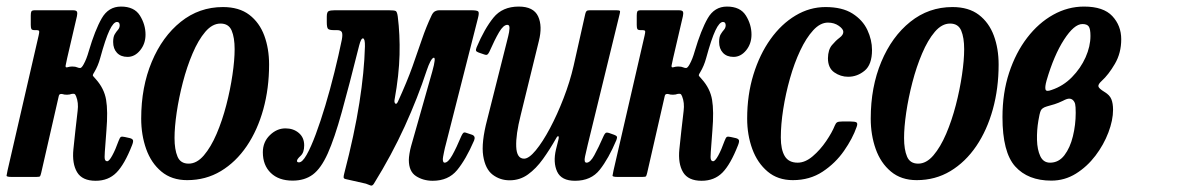

<svg xmlns="http://www.w3.org/2000/svg" viewBox="-45 -552 3696 599"><path d="M367 -99Q343.5 -39 318.2 -13.5Q293 12 253.5 12Q211.5 12 195.5 -14.8Q179.5 -41.5 184 -86.5L190 -143Q194 -181 197.2 -206.2Q200.5 -231.5 192.5 -251.5Q190 -258 187 -259Q184 -260 178.5 -259Q175.5 -258 172 -257.2Q168.5 -256.5 164 -256.5Q159 -256.5 156 -257Q153 -257.5 150 -258.5Q140 -260.5 138.5 -253L83.5 -12.5Q81.5 -4.5 80 -2.2Q78.5 0 68.5 0H-9Q-25 0 -24.5 -4.2Q-24 -8.5 -21.5 -20L75.5 -441Q78 -451.5 77.2 -454.8Q76.5 -458 68 -458H63Q54.5 -458 52.8 -461.8Q51 -465.5 51 -474.5V-503.5Q51 -513 53 -516.5Q55 -520 64 -520H182Q193.5 -520 195.2 -515.2Q197 -510.5 195 -501.5L164.5 -370.5Q161 -355 159.8 -347.8Q158.5 -340.5 164.5 -342Q173 -344.5 180 -344.5Q186 -344.5 189.5 -343.8Q193 -343 195.5 -342Q200 -340 204.8 -339.8Q209.5 -339.5 216 -351.5Q220.5 -359.5 224.5 -369.8Q228.5 -380 232 -392.5Q251.5 -458.5 272.5 -495Q293.5 -531.5 332.5 -531.5Q374 -531.5 391.5 -503.5Q409 -475.5 409 -444Q409 -415.5 392.2 -395Q375.5 -374.5 353 -374.5Q332 -374.5 320 -387.2Q308 -400 308 -421Q308 -437 313 -445.2Q318 -453.5 323 -459Q328 -464.5 328.5 -472.5Q328.5 -483.5 320 -483.5Q309 -483.5 296.5 -457.2Q284 -431 267.5 -370.5Q261 -346.5 249 -326.5Q243 -317.5 245.2 -315Q247.5 -312.5 254 -305Q280 -276 286 -240.8Q292 -205.5 287 -145L282 -78Q280.5 -59 282.5 -54Q284.5 -49 289.5 -49Q295.5 -49 305.2 -66.8Q315 -84.5 325 -112.5Q329 -123.5 332.5 -125Q336 -126.5 345 -124.5L360.5 -121Q368 -119 369.8 -114.8Q371.5 -110.5 367 -99Z M395.5 -182Q395.5 -280.5 428.5 -359.2Q461.5 -438 519 -484Q576.5 -530 650.5 -530Q701 -530 732.8 -505.8Q764.5 -481.5 779.5 -441Q794.5 -400.5 794.5 -350.5Q794.5 -276.5 776.5 -211.2Q758.5 -146 724.8 -96.2Q691 -46.5 644 -18.2Q597 10 539 10Q490.5 10 458.5 -16.8Q426.5 -43.5 411 -87.2Q395.5 -131 395.5 -182ZM499.5 -121.5Q499.5 -85.5 508.8 -63.5Q518 -41.5 543.5 -41.5Q569 -41.5 591 -67.2Q613 -93 630.8 -134.5Q648.5 -176 661 -224.2Q673.5 -272.5 680.2 -318.5Q687 -364.5 687 -398.5Q687 -434.5 677.8 -456.5Q668.5 -478.5 643 -478.5Q617.5 -478.5 595.5 -452.8Q573.5 -427 555.8 -385.2Q538 -343.5 525.5 -295.2Q513 -247 506.2 -201Q499.5 -155 499.5 -121.5Z M1446 -495 1345.5 -100Q1343.5 -93.5 1340 -76.5Q1336.5 -59.5 1336.5 -56Q1336.5 -44.5 1342 -44.5Q1353 -44.5 1366 -67.8Q1379 -91 1394.5 -128Q1398 -135.5 1401 -137.8Q1404 -140 1411.5 -137L1428 -131.5Q1439.5 -127 1434 -113.5Q1408.5 -54.5 1381 -21.2Q1353.5 12 1305 12Q1275.5 12 1253 -2.5Q1230.5 -17 1230.5 -53Q1230.5 -60.5 1232.5 -73Q1234.5 -85.5 1237.5 -96L1303.5 -328.5Q1316.5 -375 1307.5 -371.8Q1298.5 -368.5 1286 -331.5Q1258.5 -247.5 1217.8 -158Q1177 -68.5 1121.5 21Q1116.5 29 1110.8 26.5Q1105 24 1096.5 21L1032.5 6.5Q1027 5 1027 0.8Q1027 -3.5 1029 -11Q1061 -134 1076.2 -231.2Q1091.5 -328.5 1093.5 -407Q1094 -431 1087.8 -432.2Q1081.5 -433.5 1075.5 -410Q1044 -284 1021.2 -202Q998.5 -120 977.5 -73.2Q956.5 -26.5 931 -7.5Q905.5 11.5 868 11.5Q824.5 11.5 799.8 -12.5Q775 -36.5 775 -77Q775 -109 796.8 -130.2Q818.5 -151.5 845.5 -151.5Q870.5 -151.5 887.2 -137.2Q904 -123 904 -98.5Q904 -76 892.8 -65.8Q881.5 -55.5 881.5 -50Q881.5 -45.5 887.5 -45.5Q898 -45 911.5 -68.8Q925 -92.5 940 -132.8Q955 -173 970 -223Q985 -273 998.2 -326.2Q1011.5 -379.5 1021.5 -428.5Q1024.5 -445 1021.5 -451.5Q1018.5 -458 1006.5 -458H997Q981.5 -458 978 -462.5Q974.5 -467 974.5 -483V-500Q974.5 -514.5 980.2 -517.2Q986 -520 999.5 -520H1168Q1185.5 -520 1189.8 -517.5Q1194 -515 1196 -500Q1203 -444.5 1201.5 -381.5Q1200 -318.5 1186 -241Q1184.5 -232.5 1188.2 -229Q1192 -225.5 1196.5 -235Q1225 -297.5 1241.8 -344.5Q1258.5 -391.5 1271.5 -429.8Q1284.5 -468 1301.5 -504Q1306 -513.5 1312.2 -516.8Q1318.5 -520 1324.5 -520H1424.5Q1444 -520 1447.2 -516Q1450.5 -512 1446 -495Z M1442 -404.5Q1466.5 -462.5 1494.5 -497Q1522.5 -531.5 1573.5 -531.5Q1619.5 -531.5 1633.8 -501Q1648 -470.5 1636 -423.5L1579.5 -193Q1564 -132 1565.5 -94.5Q1567 -57 1590 -57Q1605 -57 1626.5 -83Q1648 -109 1670.8 -151.8Q1693.5 -194.5 1713.2 -245.5Q1733 -296.5 1744.5 -346.5L1781 -509Q1782.5 -515 1785 -517.5Q1787.5 -520 1795 -520H1877Q1886.5 -520 1888.5 -518.5Q1890.5 -517 1888.5 -509.5L1788.5 -100Q1784.5 -83 1780.2 -63.8Q1776 -44.5 1785 -44.5Q1796.5 -44.5 1809.2 -67.8Q1822 -91 1838.5 -128.5Q1841.5 -135 1844.5 -137.2Q1847.5 -139.5 1855.5 -137L1871 -131.5Q1878 -129 1879.5 -125.8Q1881 -122.5 1878 -115Q1853.5 -57 1826.2 -22.5Q1799 12 1749 12Q1706.5 12 1693.2 -16.5Q1680 -45 1689.5 -85.5L1697 -115.5Q1699.5 -126 1696.8 -127Q1694 -128 1690 -120.5Q1670.5 -86 1649 -56Q1627.5 -26 1602.2 -7.8Q1577 10.5 1545 10.5Q1515 10.5 1492 -7Q1469 -24.5 1462.5 -65.8Q1456 -107 1475 -179L1535.5 -419Q1537 -425.5 1540.5 -439Q1544 -452.5 1544.5 -463.5Q1545 -474.5 1538 -474.5Q1525.5 -474.5 1512 -451.5Q1498.5 -428.5 1481.5 -390Q1478.5 -384 1475.5 -381.8Q1472.5 -379.5 1464.5 -382.5L1448.5 -388Q1441.5 -390.5 1440.2 -393.8Q1439 -397 1442 -404.5Z M2257.5 -99Q2234 -39 2208.8 -13.5Q2183.5 12 2144 12Q2102 12 2086 -14.8Q2070 -41.5 2074.5 -86.5L2080.5 -143Q2084.5 -181 2087.8 -206.2Q2091 -231.5 2083 -251.5Q2080.5 -258 2077.5 -259Q2074.5 -260 2069 -259Q2066 -258 2062.5 -257.2Q2059 -256.5 2054.5 -256.5Q2049.5 -256.5 2046.5 -257Q2043.5 -257.5 2040.5 -258.5Q2030.5 -260.5 2029 -253L1974 -12.5Q1972 -4.5 1970.5 -2.2Q1969 0 1959 0H1881.5Q1865.5 0 1866 -4.2Q1866.5 -8.5 1869 -20L1966 -441Q1968.5 -451.5 1967.8 -454.8Q1967 -458 1958.5 -458H1953.5Q1945 -458 1943.2 -461.8Q1941.5 -465.5 1941.5 -474.5V-503.5Q1941.5 -513 1943.5 -516.5Q1945.5 -520 1954.5 -520H2072.5Q2084 -520 2085.8 -515.2Q2087.5 -510.5 2085.5 -501.5L2055 -370.5Q2051.5 -355 2050.2 -347.8Q2049 -340.5 2055 -342Q2063.5 -344.5 2070.5 -344.5Q2076.5 -344.5 2080 -343.8Q2083.5 -343 2086 -342Q2090.5 -340 2095.2 -339.8Q2100 -339.5 2106.5 -351.5Q2111 -359.5 2115 -369.8Q2119 -380 2122.5 -392.5Q2142 -458.5 2163 -495Q2184 -531.5 2223 -531.5Q2264.5 -531.5 2282 -503.5Q2299.5 -475.5 2299.5 -444Q2299.5 -415.5 2282.8 -395Q2266 -374.5 2243.5 -374.5Q2222.5 -374.5 2210.5 -387.2Q2198.5 -400 2198.5 -421Q2198.5 -437 2203.5 -445.2Q2208.5 -453.5 2213.5 -459Q2218.5 -464.5 2219 -472.5Q2219 -483.5 2210.5 -483.5Q2199.5 -483.5 2187 -457.2Q2174.5 -431 2158 -370.5Q2151.5 -346.5 2139.5 -326.5Q2133.5 -317.5 2135.8 -315Q2138 -312.5 2144.5 -305Q2170.5 -276 2176.5 -240.8Q2182.5 -205.5 2177.5 -145L2172.5 -78Q2171 -59 2173 -54Q2175 -49 2180 -49Q2186 -49 2195.8 -66.8Q2205.5 -84.5 2215.5 -112.5Q2219.5 -123.5 2223 -125Q2226.5 -126.5 2235.5 -124.5L2251 -121Q2258.5 -119 2260.2 -114.8Q2262 -110.5 2257.5 -99Z M2675.5 -396Q2675.5 -350.5 2652.5 -331.5Q2629.5 -312.5 2601 -312.5Q2577.5 -312.5 2557.8 -326.2Q2538 -340 2538 -370.5Q2538.5 -397 2550.5 -411.2Q2562.5 -425.5 2574.2 -434.2Q2586 -443 2586 -452.5Q2586 -461.5 2571.8 -471.5Q2557.5 -481.5 2538 -481.5Q2514 -481.5 2492 -457.5Q2470 -433.5 2451.5 -394.2Q2433 -355 2419.5 -307.2Q2406 -259.5 2398.5 -211.5Q2391 -163.5 2391 -123Q2391 -85.5 2403.2 -65Q2415.5 -44.5 2443.5 -44.5Q2467 -44.5 2490.5 -64.5Q2514 -84.5 2532.5 -111.8Q2551 -139 2559.5 -160.5Q2562.5 -168 2566.8 -170.5Q2571 -173 2583 -173H2608Q2623 -173 2627.2 -170Q2631.5 -167 2627.5 -156Q2615 -120 2588.2 -81.5Q2561.5 -43 2521.5 -16.5Q2481.5 10 2428.5 10Q2381.5 10 2349.8 -16.8Q2318 -43.5 2302 -87.2Q2286 -131 2286 -182Q2286 -256 2305.5 -319.2Q2325 -382.5 2358.8 -429.8Q2392.5 -477 2436.8 -503.5Q2481 -530 2530.5 -530Q2582.5 -530 2614.5 -509.8Q2646.5 -489.5 2661 -458.5Q2675.5 -427.5 2675.5 -396Z M2671.5 -182Q2671.5 -280.5 2704.5 -359.2Q2737.5 -438 2795 -484Q2852.5 -530 2926.5 -530Q2977 -530 3008.8 -505.8Q3040.5 -481.5 3055.5 -441Q3070.5 -400.5 3070.5 -350.5Q3070.5 -276.5 3052.5 -211.2Q3034.5 -146 3000.8 -96.2Q2967 -46.5 2920 -18.2Q2873 10 2815 10Q2766.5 10 2734.5 -16.8Q2702.5 -43.5 2687 -87.2Q2671.5 -131 2671.5 -182ZM2775.5 -121.5Q2775.5 -85.5 2784.8 -63.5Q2794 -41.5 2819.5 -41.5Q2845 -41.5 2867 -67.2Q2889 -93 2906.8 -134.5Q2924.5 -176 2937 -224.2Q2949.5 -272.5 2956.2 -318.5Q2963 -364.5 2963 -398.5Q2963 -434.5 2953.8 -456.5Q2944.5 -478.5 2919 -478.5Q2893.5 -478.5 2871.5 -452.8Q2849.5 -427 2831.8 -385.2Q2814 -343.5 2801.5 -295.2Q2789 -247 2782.2 -201Q2775.5 -155 2775.5 -121.5Z M3082.5 -186.5Q3082.5 -262 3103.2 -325Q3124 -388 3159.5 -434.2Q3195 -480.5 3240.8 -506Q3286.5 -531.5 3337 -531.5Q3397.5 -531.5 3425.2 -501.8Q3453 -472 3453 -429.5Q3453 -386.5 3433.2 -352.8Q3413.5 -319 3392 -299.5Q3380.5 -289 3381.8 -282.5Q3383 -276 3401 -265Q3417 -255.5 3422.2 -242.5Q3427.5 -229.5 3427.5 -209.5Q3427.5 -177 3413 -138.8Q3398.5 -100.5 3372.5 -66.2Q3346.5 -32 3311.5 -10.2Q3276.5 11.5 3235 11.5Q3162 11.5 3122.2 -32.8Q3082.5 -77 3082.5 -186.5ZM3236 -271.5Q3272 -283.5 3299.2 -311.2Q3326.5 -339 3341.8 -373.2Q3357 -407.5 3357 -440Q3357 -461.5 3351.8 -469.2Q3346.5 -477 3332 -477Q3306 -477 3274.5 -428.2Q3243 -379.5 3220 -300.5Q3214.5 -280.5 3216.8 -272.8Q3219 -265 3236 -271.5ZM3271 -237.5Q3256.5 -230.5 3245.2 -227Q3234 -223.5 3221 -220Q3205.5 -215.5 3201.8 -206.5Q3198 -197.5 3194.5 -175.5Q3189.5 -146 3190.2 -115.5Q3191 -85 3200.5 -64.8Q3210 -44.5 3231 -44.5Q3258 -44.5 3275.8 -67.8Q3293.5 -91 3302.2 -126.8Q3311 -162.5 3311 -200Q3311 -220.5 3309.2 -227.5Q3307.5 -234.5 3302.5 -239.5Q3298 -244 3291 -244.2Q3284 -244.5 3271 -237.5Z"/></svg>

Font: Besley* Condensed Medium
Style: Italic
Weight: 500
Width: 3
Italic angle: -13°
Designer: Owen Earl
Foundry: indestructible type*
Version: Version 3.000; ttfautohint (v1.8.3)